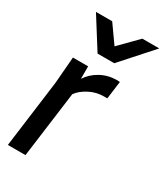

<svg xmlns="http://www.w3.org/2000/svg" viewBox="-194 -860 808 940"><g transform="rotate(30 209.5 -390.0)"><path d="M323.2 -779.8H418.9L264.2 -606.9H169.9L61 -779.8H152.8L224.1 -679.2ZM318.8 -542 334 -541 320.8 -440.9H301.8Q257.8 -440.9 219.2 -420.2Q180.7 -399.4 162.1 -373L112.8 0H13.2L63 -379.9L75.2 -529.8H161.1V-459Q185.1 -496.6 226.8 -519.3Q268.6 -542 318.8 -542Z"/></g></svg>

Font: Cooper Hewitt
Style: Medium Italic
Weight: 708
Designer: Village Type and Design LLC
Foundry: Cooper Hewitt Smithsonian Design Museum
Version: 1.000